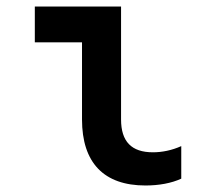

<svg xmlns="http://www.w3.org/2000/svg" viewBox="-20 -560 640 590"><path d="M352 -540H87V-430H232V-193C232 -60 299 10 427 10C468 10 507 3 537 -11V-111C508 -98 478 -92 450 -92C384 -92 352 -125 352 -193Z"/></svg>

Font: CommitMono
Style: 700Regular
Weight: 700
Monospace: yes
Designer: Eigil Nikolajsen
Foundry: Eigil Nikolajsen
Version: Version 1.143